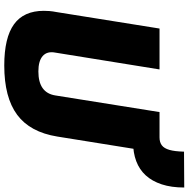

<svg xmlns="http://www.w3.org/2000/svg" viewBox="-12 -840 863 878"><g transform="rotate(90 419.0 -401.5)"><path d="M280 10Q153 10 91.5 -34.5Q30 -79 30 -171Q30 -183 31 -196.5Q32 -210 36 -231L111 -700H298L221 -223Q214 -186 236.5 -166Q259 -146 307 -146Q405 -146 417 -224L493 -700H680L605 -233Q585 -108 505.5 -49Q426 10 280 10ZM600 -579 594 -700H609Q631 -700 645 -710.5Q659 -721 666 -745.5Q673 -770 674 -812L838 -813Q838 -754 823.5 -710Q809 -666 782.5 -637Q756 -608 717.5 -593.5Q679 -579 630 -579Z"/></g></svg>

Font: Georama ExtraCondensed Thin ExtraBold
Style: Italic
Weight: 800
Italic angle: -9°
Version: Version 1.001